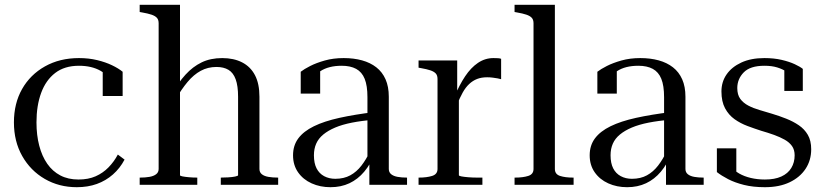

<svg xmlns="http://www.w3.org/2000/svg" viewBox="-20 -770 3440 800"><path d="M307 -22Q348 -22 378.5 -35.5Q409 -49 432 -72.5Q455 -96 471 -126L499 -105Q480 -69 450.5 -43Q421 -17 383.5 -3.5Q346 10 300 10Q226 10 166.5 -24.5Q107 -59 72.5 -120Q38 -181 38 -260Q38 -339 72 -399Q106 -459 167.5 -493.5Q229 -528 309 -528Q350 -528 385 -519.5Q420 -511 447 -498Q474 -485 491 -471V-370H408V-484Q417 -484 426 -479Q435 -474 442 -465Q449 -456 452.5 -446Q456 -436 453 -427Q436 -454 399 -475Q362 -496 309 -496Q249 -496 210 -466Q171 -436 151.5 -383Q132 -330 132 -260Q132 -207 143.5 -163Q155 -119 177 -87.5Q199 -56 231.5 -39Q264 -22 307 -22Z M730 -750V-40Q730 -37 740.5 -35Q751 -33 767.5 -31.5Q784 -30 802 -30V0H562V-30H563Q585 -30 602.5 -33Q620 -36 630.5 -44Q641 -52 641 -66V-673Q641 -688 633.5 -696Q626 -704 611 -709Q596 -714 573 -718L562 -720V-750ZM1139 0H900V-30Q914 -30 931 -31Q948 -32 960 -34.5Q972 -37 972 -40V-367Q972 -412 962 -439.5Q952 -467 932 -479Q912 -491 882 -491Q846 -491 816.5 -475Q787 -459 761.5 -428.5Q736 -398 711 -355L695 -379Q723 -426 753 -459Q783 -492 820 -510Q857 -528 906 -528Q954 -528 989 -510Q1024 -492 1042.5 -456.5Q1061 -421 1061 -367V-66Q1061 -52 1071 -44Q1081 -36 1098.5 -33Q1116 -30 1138 -30H1139Z M1540 -303 1538 -271Q1487 -267 1446.5 -259Q1406 -251 1376.5 -238.5Q1347 -226 1327 -209.5Q1307 -193 1297.5 -171.5Q1288 -150 1288 -123Q1288 -90 1299 -68.5Q1310 -47 1330.5 -36Q1351 -25 1377 -25Q1413 -25 1439.5 -39.5Q1466 -54 1486 -80Q1506 -106 1521 -138L1541 -129Q1524 -86 1497.5 -54.5Q1471 -23 1436 -6.5Q1401 10 1357 10Q1314 10 1278.5 -6Q1243 -22 1222 -52Q1201 -82 1201 -123Q1201 -164 1223 -193.5Q1245 -223 1288 -244Q1331 -265 1394.5 -279Q1458 -293 1540 -303ZM1519 0V-99L1511 -95V-365Q1511 -413 1499.5 -441.5Q1488 -470 1464 -483Q1440 -496 1404 -496Q1349 -496 1315 -473.5Q1281 -451 1259 -418Q1261 -437 1265.5 -450.5Q1270 -464 1277.5 -473Q1285 -482 1294.5 -485.5Q1304 -489 1314 -488V-380H1233V-471Q1247 -482 1272.5 -495Q1298 -508 1333.5 -518Q1369 -528 1412 -528Q1454 -528 1488.5 -518.5Q1523 -509 1548 -489.5Q1573 -470 1586.5 -439.5Q1600 -409 1600 -367V-66Q1600 -52 1610 -44Q1620 -36 1637 -33Q1654 -30 1675 -30H1676V0Z M2068 -525V-440Q2062 -442 2053 -443.5Q2044 -445 2033 -446.5Q2022 -448 2010 -448Q1986 -448 1968 -441Q1950 -434 1935 -420Q1920 -406 1908 -384.5Q1896 -363 1884 -333L1873 -366Q1894 -416 1918 -452Q1942 -488 1971.5 -508Q2001 -528 2036 -528Q2047 -528 2055 -527.5Q2063 -527 2068 -525ZM1724 0V-30H1725Q1758 -30 1780.5 -37Q1803 -44 1803 -66V-441Q1803 -456 1795.5 -464Q1788 -472 1773 -477Q1758 -482 1735 -486L1724 -488V-518H1885V-380L1892 -389V-40Q1892 -37 1902.5 -35Q1913 -33 1931 -31.5Q1949 -30 1969 -30H1990V0Z M2292 -750V-66Q2292 -44 2313.5 -37Q2335 -30 2368 -30H2370V0H2124V-30H2126Q2159 -30 2181 -37Q2203 -44 2203 -66V-673Q2203 -688 2195.5 -696Q2188 -704 2173 -709Q2158 -714 2135 -718L2124 -720V-750Z M2776 -303 2774 -271Q2723 -267 2682.5 -259Q2642 -251 2612.5 -238.5Q2583 -226 2563 -209.5Q2543 -193 2533.5 -171.5Q2524 -150 2524 -123Q2524 -90 2535 -68.5Q2546 -47 2566.5 -36Q2587 -25 2613 -25Q2649 -25 2675.5 -39.5Q2702 -54 2722 -80Q2742 -106 2757 -138L2777 -129Q2760 -86 2733.5 -54.5Q2707 -23 2672 -6.5Q2637 10 2593 10Q2550 10 2514.5 -6Q2479 -22 2458 -52Q2437 -82 2437 -123Q2437 -164 2459 -193.5Q2481 -223 2524 -244Q2567 -265 2630.5 -279Q2694 -293 2776 -303ZM2755 0V-99L2747 -95V-365Q2747 -413 2735.5 -441.5Q2724 -470 2700 -483Q2676 -496 2640 -496Q2585 -496 2551 -473.5Q2517 -451 2495 -418Q2497 -437 2501.5 -450.5Q2506 -464 2513.5 -473Q2521 -482 2530.5 -485.5Q2540 -489 2550 -488V-380H2469V-471Q2483 -482 2508.5 -495Q2534 -508 2569.5 -518Q2605 -528 2648 -528Q2690 -528 2724.5 -518.5Q2759 -509 2784 -489.5Q2809 -470 2822.5 -439.5Q2836 -409 2836 -367V-66Q2836 -52 2846 -44Q2856 -36 2873 -33Q2890 -30 2911 -30H2912V0Z M3291 -123Q3291 -146 3280 -161.5Q3269 -177 3249.5 -188Q3230 -199 3205 -208Q3180 -217 3152 -225Q3124 -234 3094.5 -245Q3065 -256 3040.5 -273.5Q3016 -291 3001 -319Q2986 -347 2986 -389Q2986 -429 3007.5 -460Q3029 -491 3069 -509.5Q3109 -528 3165 -528Q3205 -528 3237 -520.5Q3269 -513 3291.5 -502.5Q3314 -492 3325 -483V-391H3248V-490Q3257 -491 3264 -485Q3271 -479 3276.5 -470.5Q3282 -462 3284 -455Q3286 -448 3284 -447Q3274 -460 3257.5 -471Q3241 -482 3218.5 -489Q3196 -496 3165 -496Q3106 -496 3079 -468.5Q3052 -441 3052 -403Q3052 -375 3064.5 -358Q3077 -341 3098 -330Q3119 -319 3145 -311.5Q3171 -304 3197 -296Q3227 -287 3256 -275.5Q3285 -264 3308.5 -248Q3332 -232 3346 -208Q3360 -184 3360 -148Q3360 -102 3336.5 -66.5Q3313 -31 3270 -10.5Q3227 10 3167 10Q3118 10 3080 0.5Q3042 -9 3014 -23.5Q2986 -38 2967 -53V-152H3048V-36Q3038 -41 3031.5 -46Q3025 -51 3022.5 -55.5Q3020 -60 3021 -65Q3022 -70 3027 -76Q3039 -59 3060 -47Q3081 -35 3108.5 -28.5Q3136 -22 3167 -22Q3208 -22 3235.5 -34.5Q3263 -47 3277 -70Q3291 -93 3291 -123Z"/></svg>

Font: Roboto Serif 144pt
Style: Regular
Weight: 400
Version: Version 1.008